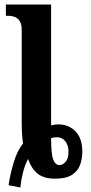

<svg xmlns="http://www.w3.org/2000/svg" viewBox="-20 -780 403 849"><path d="M18 39Q24 -5 39.5 -58.5Q55 -112 82 -146Q79 -165 77.5 -187Q76 -209 76 -235V-648Q76 -675 66 -688.5Q56 -702 43 -706Q30 -710 19 -710H6V-760H206V-226Q213 -227 221 -228.5Q229 -230 237 -230Q284 -230 314 -199Q344 -168 344 -109Q344 -81 335 -53.5Q326 -26 300 -8Q274 10 223 10Q174 10 146.5 -12Q119 -34 104 -77Q89 -48 81 -15Q73 18 70 49ZM243 -50Q257 -50 270 -64.5Q283 -79 283 -109Q283 -137 269 -155Q255 -173 232 -173Q217 -173 206 -169Q206 -98 215.5 -74Q225 -50 243 -50Z"/></svg>

Font: Noto Serif ExtraCondensed
Style: Bold
Weight: 700
Width: 2
Designer: Monotype Design Team
Foundry: Monotype Imaging Inc.
Version: Version 2.014; ttfautohint (v1.8.4.7-5d5b)